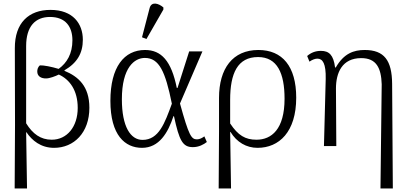

<svg xmlns="http://www.w3.org/2000/svg" viewBox="-20 -827 2312 1087"><path d="M63 240H133L128 -78H130C161 -32 211 10 286 10C399 10 486 -76 486 -217C486 -339 423 -394 345 -426V-429C417 -471 449 -526 449 -602C449 -693 393 -771 266 -771C144 -771 63 -699 64 -553L65 -122ZM273 -36C210 -36 165 -69 128 -129V-566C128 -678 180 -731 263 -731C351 -731 390 -676 390 -599C390 -523 359 -471 312 -437C273 -449 227 -458 206 -457C193 -446 191 -432 191 -422C191 -396 212 -382 242 -383C260 -383 293 -395 313 -405C375 -377 420 -315 420 -216C420 -109 359 -36 273 -36Z M809 -606 905 -773V-785C877 -809 837 -820 827 -781L784 -616ZM784 10C881 10 931 -75 962 -169H965C995 -29 1015 6 1072 6C1106 6 1133 -9 1151 -23L1137 -55C1125 -46 1110 -38 1095 -38C1063 -38 1049 -60 999 -241L1126 -536H1051L985 -329H981C950 -483 893 -544 801 -544C683 -544 605 -448 605 -256C605 -61 688 10 784 10ZM787 -35C719 -35 670 -110 670 -265C670 -446 742 -499 800 -499C881 -499 916 -423 953 -240C913 -130 879 -35 787 -35Z M1218 240H1288L1283 -80H1285C1320 -22 1375 10 1438 10C1560 10 1657 -80 1657 -274C1657 -452 1578 -544 1443 -544C1297 -544 1220 -439 1220 -273V-83ZM1432 -36C1369 -36 1328 -60 1283 -128V-262C1283 -412 1325 -504 1441 -504C1550 -504 1591 -412 1591 -268C1591 -95 1517 -36 1432 -36Z M2134 240H2204L2200 -353C2199 -485 2155 -544 2045 -544C1983 -544 1927 -525 1881 -445H1877C1868 -516 1843 -539 1797 -539C1766 -539 1741 -529 1719 -510L1732 -478C1749 -490 1765 -495 1777 -495C1807 -495 1826 -467 1824 -380L1814 0H1884L1882 -326C1882 -414 1916 -498 2025 -498C2111 -498 2138 -442 2141 -350Z"/></svg>

Font: Noto Serif Light
Style: Regular
Weight: 300
Designer: Monotype Design Team
Foundry: Monotype Imaging Inc.
Version: Version 2.013